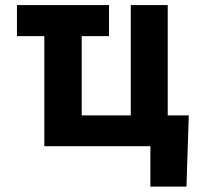

<svg xmlns="http://www.w3.org/2000/svg" viewBox="-20 -565 780 742"><path d="M401.3 -545.5H45.5V-425.4H151.3V0H561.1V156.2H700.6L709.5 -119H628.2V-545.5H485.4V-119H295.8V-425.4H401.3Z"/></svg>

Font: Margiela Sans
Style: Bold
Weight: 700
Designer: Stefan Endress, Andreas Faust
Version: Version 1.100;FEAKit 1.0